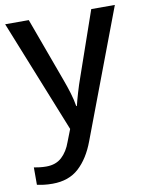

<svg xmlns="http://www.w3.org/2000/svg" viewBox="-87 -602 700 905"><g transform="rotate(-10 263.0 -149.5)"><path d="M1 -539H114L226 -233Q239 -198 249 -165Q259 -132 264 -101H267Q273 -126 283.5 -162Q294 -198 307 -234L413 -539H526L295 73Q266 151 217.5 195.5Q169 240 91 240Q67 240 48.5 237.5Q30 235 17 232V149Q28 151 43.5 153Q59 155 76 155Q122 155 150.5 128.5Q179 102 194 59L217 0Z"/></g></svg>

Font: Noto Sans Tai Tham Medium
Style: Regular
Weight: 500
Designer: Monotype Design Team 2013. Revised by David WIlliams 2020
Foundry: Monotype Imaging Inc.
Version: Version 2.002; ttfautohint (v1.8.4.7-5d5b)